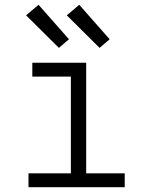

<svg xmlns="http://www.w3.org/2000/svg" viewBox="-20 -782 640 802"><path d="M99 0V-58H276V-462H115V-520H340V-58H501V0ZM396 -582 259 -718 311 -762 438 -618ZM226 -582 89 -718 141 -762 268 -618Z"/></svg>

Font: Iosevka Custom Light Extended
Style: Regular
Weight: 300
Width: 7
Monospace: yes
Designer: Belleve Invis
Foundry: Belleve Invis
Version: Version 11.2.4; ttfautohint (v1.8.4)